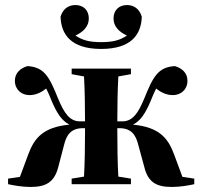

<svg xmlns="http://www.w3.org/2000/svg" viewBox="-20 -730 802 761"><path d="M750 0V-22L703 -29L670 -118C646 -183 611 -226 507 -236C538 -251 557 -283 576 -327C583 -344 590 -362 599 -379C615 -366 638 -353 665 -353C697 -353 723 -375 723 -410C723 -441 701 -460 673 -468C607 -464 587 -427 552 -340C528 -282 506 -249 465 -249H445V-251C445 -305 446 -375 449 -427L499 -436V-458H264V-436L313 -427C316 -375 317 -305 317 -251V-249H297C256 -249 234 -282 210 -340C175 -427 155 -464 89 -468C61 -460 39 -441 39 -410C39 -375 65 -353 97 -353C124 -353 147 -366 163 -379C172 -362 179 -344 186 -327C205 -283 224 -252 255 -236C151 -226 116 -183 92 -118L59 -29L12 -22V0C34 5 68 11 101 11C160 11 195 -6 211 -68L234 -156C243 -192 259 -222 309 -222H317V-207C317 -153 316 -82 313 -30L264 -22V0H499V-22L449 -30C446 -82 445 -153 445 -207V-222H453C503 -222 519 -192 528 -156L552 -68C567 -6 602 11 661 11C694 11 728 5 750 0ZM381 -536C502 -536 540 -595 542 -664C532 -696 510 -710 483 -710C451 -710 430 -689 430 -657C430 -627 449 -605 483 -589C455 -571 430 -563 381 -563C332 -563 307 -571 279 -589C313 -605 332 -627 332 -657C332 -689 311 -710 279 -710C252 -710 230 -696 220 -664C222 -595 260 -536 381 -536Z"/></svg>

Font: Source Serif 4 Display
Style: Bold
Weight: 700
Designer: Frank Grießhammer
Foundry: Adobe Systems Incorporated
Version: Version 4.004;hotconv 1.0.117;makeotfexe 2.5.65602